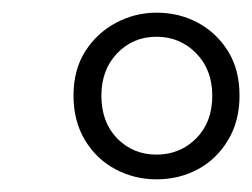

<svg xmlns="http://www.w3.org/2000/svg" viewBox="-20 -700 398 303"><path d="M227 -456Q264 -456 289.5 -481.5Q315 -507 315 -549Q315 -590 289.5 -616Q264 -642 227 -642Q190 -642 165 -616Q140 -590 140 -549Q140 -507 165 -481.5Q190 -456 227 -456ZM227 -417Q192 -417 162 -433Q132 -449 114 -479Q96 -509 96 -549Q96 -590 114.5 -619Q133 -648 163 -664Q193 -680 227 -680Q263 -680 292.5 -664Q322 -648 340 -619Q358 -590 358 -549Q358 -509 340 -479Q322 -449 292.5 -433Q263 -417 227 -417Z"/></svg>

Font: Source Serif 4 48pt SemiBold
Style: Italic
Weight: 600
Italic angle: -12°
Designer: Frank Grießhammer
Foundry: Adobe Systems Incorporated
Version: Version 4.004;hotconv 1.0.116;makeotfexe 2.5.65601